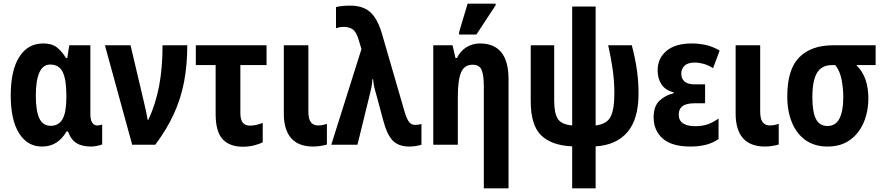

<svg xmlns="http://www.w3.org/2000/svg" viewBox="-20 -796 4867 1056"><path d="M211 10Q131 10 85 -63Q39 -136 39 -271Q39 -409 86 -483Q133 -557 218 -557Q266 -557 294 -534.5Q322 -512 343 -477H350L361 -547H477V-168Q477 -136 487.5 -121Q498 -106 514 -106Q530 -106 542 -111V-2Q536 2 515.5 6Q495 10 482 10Q431 10 400.5 -9Q370 -28 354 -73H346Q324 -34 290.5 -12Q257 10 211 10ZM259 -104Q303 -104 324 -141Q345 -178 345 -261V-272Q345 -358 325 -399.5Q305 -441 256 -441Q216 -441 196.5 -397Q177 -353 177 -270Q177 -186 196.5 -145Q216 -104 259 -104Z M707 0 557 -547H698L772 -233Q778 -208 783.5 -182.5Q789 -157 792 -137H796Q836 -223 855 -322.5Q874 -422 874 -547H1010Q1010 -439 992.5 -346.5Q975 -254 936 -169Q897 -84 834 0Z M1316 11Q1243 11 1204.5 -30.5Q1166 -72 1166 -169V-438H1057V-547H1446V-438H1302V-173Q1302 -105 1354 -105Q1371 -105 1389 -109Q1407 -113 1425 -120V-14Q1405 -3 1376.5 4Q1348 11 1316 11Z M1700 10Q1620 9 1580.5 -37Q1541 -83 1541 -171V-547H1676V-183Q1676 -141 1690 -123.5Q1704 -106 1729 -106Q1753 -106 1778 -115V-1Q1761 4 1740.5 7Q1720 10 1700 10Z M2232 10Q2171 10 2139.5 -23.5Q2108 -57 2088 -133L2055 -256Q2048 -280 2041 -306.5Q2034 -333 2032 -360H2028Q2027 -335 2022.5 -313.5Q2018 -292 2012 -269L1946 0H1802L1968 -526L1953 -576Q1940 -620 1920.5 -634Q1901 -648 1871 -648Q1858 -648 1847.5 -646Q1837 -644 1828 -641V-757Q1854 -764 1898 -765Q1970 -767 2012 -733Q2054 -699 2080 -613L2206 -179Q2219 -137 2231.5 -123Q2244 -109 2264 -109Q2282 -109 2298 -114V0Q2286 4 2267.5 7Q2249 10 2232 10Z M2641 240V-323Q2641 -380 2629.5 -410Q2618 -440 2579 -440Q2534 -440 2516 -398Q2498 -356 2498 -261V0H2363V-547H2469L2485 -477H2493Q2513 -517 2546.5 -537Q2580 -557 2619 -557Q2777 -557 2777 -360V240ZM2505 -606V-619L2552 -776H2706V-767L2600 -606Z M3127 240V9Q3014 4 2956.5 -51.5Q2899 -107 2899 -240V-547H3028V-244Q3028 -172 3048.5 -141.5Q3069 -111 3127 -106V-760H3256V-106Q3316 -113 3337.5 -152.5Q3359 -192 3359 -284Q3359 -347 3350 -412Q3341 -477 3325 -547H3455Q3475 -470 3483.5 -407.5Q3492 -345 3492 -282Q3492 -141 3431 -69.5Q3370 2 3256 9V240Z M3778 10Q3675 10 3625 -34Q3575 -78 3575 -151Q3575 -213 3608 -243Q3641 -273 3685 -283V-288Q3639 -300 3618 -332Q3597 -364 3597 -409Q3597 -475 3645.5 -516Q3694 -557 3785 -557Q3821 -557 3860 -549Q3899 -541 3938 -518L3902 -421Q3875 -438 3849.5 -445Q3824 -452 3802 -452Q3763 -452 3745 -434.5Q3727 -417 3727 -391Q3727 -364 3744.5 -348Q3762 -332 3802 -332H3858V-228H3801Q3754 -228 3733.5 -212Q3713 -196 3713 -166Q3713 -133 3737 -117.5Q3761 -102 3802 -102Q3841 -102 3870 -111.5Q3899 -121 3932 -144V-31Q3898 -8 3859.5 1Q3821 10 3778 10Z M4185 10Q4105 9 4065.5 -37Q4026 -83 4026 -171V-547H4161V-183Q4161 -141 4175 -123.5Q4189 -106 4214 -106Q4238 -106 4263 -115V-1Q4246 4 4225.5 7Q4205 10 4185 10Z M4532 10Q4461 10 4411.5 -24.5Q4362 -59 4336 -121.5Q4310 -184 4310 -266Q4310 -415 4376 -481Q4442 -547 4562 -547H4796V-438H4690Q4725 -403 4740.5 -357.5Q4756 -312 4756 -257Q4756 -182 4730 -121.5Q4704 -61 4654 -25.5Q4604 10 4532 10ZM4531 -103Q4576 -103 4597 -144Q4618 -185 4618 -260Q4618 -312 4608.5 -359.5Q4599 -407 4574 -438H4556Q4500 -438 4474 -396Q4448 -354 4448 -260Q4448 -181 4467.5 -142Q4487 -103 4531 -103Z"/></svg>

Font: Noto Sans Condensed
Style: Bold
Weight: 700
Width: 3
Designer: Monotype Design Team
Foundry: Monotype Imaging Inc.
Version: Version 2.013; ttfautohint (v1.8.4.7-5d5b)